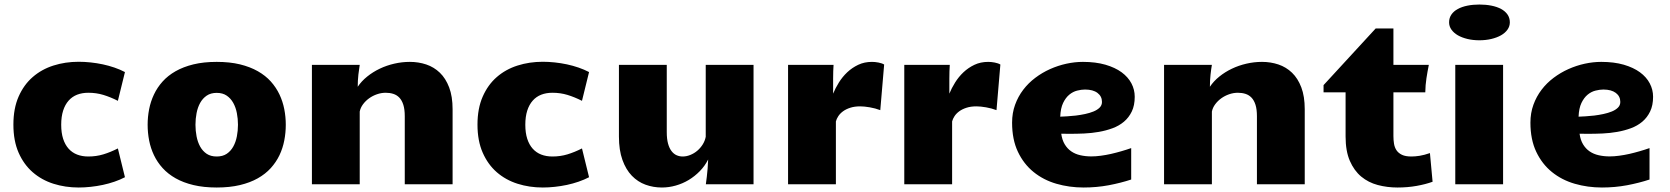

<svg xmlns="http://www.w3.org/2000/svg" viewBox="-20 -813 7366 847"><path d="M250 -262.7Q250 -227.1 258.5 -200.7Q267.1 -174.3 282.7 -157Q298.3 -139.6 320.3 -131.1Q342.3 -122.6 369.6 -122.6Q404.8 -122.6 436 -132.1Q467.3 -141.6 500 -158.2L531.2 -31.2Q509.8 -20 484.9 -11.5Q460 -2.9 433.6 2.7Q407.2 8.3 380.1 11.2Q353 14.2 327.1 14.2Q268.1 14.2 215.8 -2.4Q163.6 -19 124.3 -53.2Q85 -87.4 62 -139.6Q39.1 -191.9 39.1 -263.2Q39.1 -334.5 62 -386.7Q85 -439 124.3 -473.1Q163.6 -507.3 215.8 -523.9Q268.1 -540.5 327.1 -540.5Q353 -540.5 380.1 -537.6Q407.2 -534.7 433.6 -529.1Q460 -523.4 484.9 -514.9Q509.8 -506.3 531.2 -495.1L500 -368.2Q467.3 -384.8 436 -394.3Q404.8 -403.8 369.6 -403.8Q342.3 -403.8 320.3 -395.3Q298.3 -386.7 282.7 -369.1Q267.1 -351.6 258.5 -325Q250 -298.3 250 -262.7Z M936 14.2Q878.4 14.2 833.5 3.4Q788.6 -7.3 754.9 -26.4Q721.2 -45.4 697.5 -71.5Q673.8 -97.7 659.2 -128.4Q644.5 -159.2 637.9 -193.4Q631.3 -227.5 631.3 -262.7Q631.3 -297.4 637.9 -331.3Q644.5 -365.2 659.2 -396.2Q673.8 -427.2 697.3 -453.4Q720.7 -479.5 754.6 -498.8Q788.6 -518.1 833.5 -529.1Q878.4 -540 936 -540Q993.7 -540 1038.6 -529.1Q1083.5 -518.1 1117.4 -498.8Q1151.4 -479.5 1174.8 -453.4Q1198.2 -427.2 1212.9 -396.2Q1227.5 -365.2 1234.1 -331.3Q1240.7 -297.4 1240.7 -262.7Q1240.7 -227.5 1234.1 -193.4Q1227.5 -159.2 1212.9 -128.4Q1198.2 -97.7 1174.6 -71.5Q1150.9 -45.4 1117.2 -26.4Q1083.5 -7.3 1038.6 3.4Q993.7 14.2 936 14.2ZM842.3 -262.7Q842.3 -236.3 847.2 -211.2Q852.1 -186 863 -166.3Q874 -146.5 891.8 -134.5Q909.7 -122.6 936 -122.6Q962.4 -122.6 980.2 -134.5Q998 -146.5 1009 -166.3Q1020 -186 1024.9 -211.2Q1029.8 -236.3 1029.8 -262.7Q1029.8 -289.1 1024.9 -314.2Q1020 -339.4 1009 -359.1Q998 -378.9 980.2 -391.1Q962.4 -403.3 936 -403.3Q909.7 -403.3 891.8 -391.1Q874 -378.9 863 -359.1Q852.1 -339.4 847.2 -314.2Q842.3 -289.1 842.3 -262.7Z M1356 -526.9H1566.9Q1564 -510.3 1561 -484.1Q1558.1 -458 1558.1 -430.2Q1574.7 -455.1 1599.9 -475.3Q1625 -495.6 1655.3 -510Q1685.5 -524.4 1719.5 -532.2Q1753.4 -540 1788.1 -540Q1826.2 -540 1860.4 -528.6Q1894.5 -517.1 1920.4 -492.2Q1946.3 -467.3 1961.4 -427.5Q1976.6 -387.7 1976.6 -331.1V0H1765.6V-300.3Q1765.6 -330.6 1759.3 -350.6Q1752.9 -370.6 1741.7 -382.3Q1730.5 -394 1715.1 -398.9Q1699.7 -403.8 1681.6 -403.8Q1662.1 -403.8 1643.1 -397.2Q1624 -390.6 1608.4 -379.4Q1592.8 -368.2 1581.5 -353Q1570.3 -337.9 1566.9 -320.8V0H1356Z M2297.4 -262.7Q2297.4 -227.1 2305.9 -200.7Q2314.5 -174.3 2330.1 -157Q2345.7 -139.6 2367.7 -131.1Q2389.6 -122.6 2417 -122.6Q2452.1 -122.6 2483.4 -132.1Q2514.6 -141.6 2547.4 -158.2L2578.6 -31.2Q2557.1 -20 2532.2 -11.5Q2507.3 -2.9 2481 2.7Q2454.6 8.3 2427.5 11.2Q2400.4 14.2 2374.5 14.2Q2315.4 14.2 2263.2 -2.4Q2210.9 -19 2171.6 -53.2Q2132.3 -87.4 2109.4 -139.6Q2086.4 -191.9 2086.4 -263.2Q2086.4 -334.5 2109.4 -386.7Q2132.3 -439 2171.6 -473.1Q2210.9 -507.3 2263.2 -523.9Q2315.4 -540.5 2374.5 -540.5Q2400.4 -540.5 2427.5 -537.6Q2454.6 -534.7 2481 -529.1Q2507.3 -523.4 2532.2 -514.9Q2557.1 -506.3 2578.6 -495.1L2547.4 -368.2Q2514.6 -384.8 2483.4 -394.3Q2452.1 -403.8 2417 -403.8Q2389.6 -403.8 2367.7 -395.3Q2345.7 -386.7 2330.1 -369.1Q2314.5 -351.6 2305.9 -325Q2297.4 -298.3 2297.4 -262.7Z M3304.2 0H3093.8L3098.1 -33.7Q3100.1 -49.3 3101.6 -68.8Q3103 -88.4 3104 -109.4Q3089.4 -80.6 3067.1 -57.9Q3044.9 -35.2 3018.1 -19Q2991.2 -2.9 2960.9 5.6Q2930.7 14.2 2899.9 14.2Q2861.8 14.2 2827.6 1.7Q2793.5 -10.7 2767.3 -37.8Q2741.2 -64.9 2725.8 -107.7Q2710.4 -150.4 2710.4 -210.9V-526.9H2921.4V-230.5Q2921.4 -200.2 2927 -179.7Q2932.6 -159.2 2942.4 -146.5Q2952.1 -133.8 2964.8 -128.2Q2977.5 -122.6 2991.7 -122.6Q3008.3 -122.6 3025.1 -129.4Q3042 -136.2 3055.9 -147.9Q3069.8 -159.7 3079.8 -175.5Q3089.8 -191.4 3093.3 -209.5V-526.9H3304.2Z M3456.5 -526.9H3657.2Q3656.2 -514.2 3655.8 -498.8Q3655.3 -483.4 3655.3 -466.6Q3655.3 -449.7 3655.3 -432.6Q3655.3 -415.5 3655.3 -399.9Q3665 -423.8 3680.7 -449Q3696.3 -474.1 3717.5 -494.1Q3738.8 -514.2 3765.9 -527.1Q3793 -540 3826.7 -540Q3833 -540 3840.6 -539.3Q3848.1 -538.6 3855.5 -537.1Q3862.8 -535.6 3869.4 -533.4Q3876 -531.2 3880.4 -528.3L3863.3 -327.1Q3841.3 -335.4 3816.9 -339.6Q3792.5 -343.8 3774.4 -343.8Q3749.5 -343.8 3730.7 -337.6Q3711.9 -331.5 3698.7 -321.8Q3685.5 -312 3678 -300.3Q3670.4 -288.6 3667.5 -277.3V0H3456.5Z M3969.2 -526.9H4169.9Q4168.9 -514.2 4168.5 -498.8Q4168 -483.4 4168 -466.6Q4168 -449.7 4168 -432.6Q4168 -415.5 4168 -399.9Q4177.7 -423.8 4193.4 -449Q4209 -474.1 4230.2 -494.1Q4251.5 -514.2 4278.6 -527.1Q4305.7 -540 4339.4 -540Q4345.7 -540 4353.3 -539.3Q4360.8 -538.6 4368.2 -537.1Q4375.5 -535.6 4382.1 -533.4Q4388.7 -531.2 4393.1 -528.3L4376 -327.1Q4354 -335.4 4329.6 -339.6Q4305.2 -343.8 4287.1 -343.8Q4262.2 -343.8 4243.4 -337.6Q4224.6 -331.5 4211.4 -321.8Q4198.2 -312 4190.7 -300.3Q4183.1 -288.6 4180.2 -277.3V0H3969.2Z M4970.2 -21Q4924.3 -5.9 4871.1 4.2Q4817.9 14.2 4760.3 14.2Q4697.3 14.2 4640.1 -2.4Q4583 -19 4539.6 -54.2Q4496.1 -89.4 4470.5 -143.3Q4444.8 -197.3 4444.8 -272Q4444.8 -314.5 4458 -350.8Q4471.2 -387.2 4493.9 -417Q4516.6 -446.8 4547.1 -469.7Q4577.6 -492.7 4612.5 -508.3Q4647.5 -523.9 4684.6 -532Q4721.7 -540 4757.3 -540Q4813.5 -540 4856.4 -527.6Q4899.4 -515.1 4928 -494.1Q4956.5 -473.1 4971.2 -445.3Q4985.8 -417.5 4985.8 -386.2Q4985.8 -348.1 4972.9 -321.3Q4960 -294.4 4938.2 -276.1Q4916.5 -257.8 4887.9 -247.3Q4859.4 -236.8 4827.6 -231.2Q4795.9 -225.6 4762.9 -224.1Q4730 -222.7 4700.2 -222.7Q4689.9 -222.7 4680.4 -222.9Q4670.9 -223.1 4661.6 -223.1Q4665.5 -195.3 4677 -176.3Q4688.5 -157.2 4705.8 -145.3Q4723.1 -133.3 4745.8 -128.2Q4768.6 -123 4794.4 -123Q4814 -123 4836.2 -126Q4858.4 -128.9 4881.1 -134Q4903.8 -139.2 4926.5 -145.8Q4949.2 -152.3 4970.2 -159.7ZM4657.2 -298.3Q4668.9 -298.8 4687.3 -299.8Q4705.6 -300.8 4726.1 -303.2Q4746.6 -305.7 4767.1 -310.1Q4787.6 -314.5 4804.2 -321.3Q4820.8 -328.1 4831.1 -338.4Q4841.3 -348.6 4841.3 -363.3Q4841.3 -388.2 4821.5 -403.1Q4801.8 -418 4766.6 -418Q4750.5 -418 4731.9 -413.3Q4713.4 -408.7 4697.3 -395.5Q4681.2 -382.3 4669.9 -358.9Q4658.7 -335.4 4657.2 -298.3Z M5115.2 -526.9H5326.2Q5323.2 -510.3 5320.3 -484.1Q5317.4 -458 5317.4 -430.2Q5334 -455.1 5359.1 -475.3Q5384.3 -495.6 5414.6 -510Q5444.8 -524.4 5478.8 -532.2Q5512.7 -540 5547.4 -540Q5585.4 -540 5619.6 -528.6Q5653.8 -517.1 5679.7 -492.2Q5705.6 -467.3 5720.7 -427.5Q5735.8 -387.7 5735.8 -331.1V0H5524.9V-300.3Q5524.9 -330.6 5518.6 -350.6Q5512.2 -370.6 5501 -382.3Q5489.7 -394 5474.4 -398.9Q5459 -403.8 5440.9 -403.8Q5421.4 -403.8 5402.3 -397.2Q5383.3 -390.6 5367.7 -379.4Q5352.1 -368.2 5340.8 -353Q5329.6 -337.9 5326.2 -320.8V0H5115.2Z M6145 14.2Q6099.6 14.2 6058.1 3.2Q6016.6 -7.8 5985.1 -33.9Q5953.6 -60.1 5934.8 -103.3Q5916 -146.5 5916 -210.9V-405.8H5818.8V-437.5L6048.8 -687.5H6127V-526.9H6283.2Q6277.3 -497.6 6272.7 -467.8Q6268.1 -438 6267.6 -405.8H6127V-212.9Q6127 -195.3 6129.6 -179Q6132.3 -162.6 6140.6 -150.1Q6148.9 -137.7 6164.6 -130.1Q6180.2 -122.6 6206.1 -122.6Q6222.7 -122.6 6242.7 -125.7Q6262.7 -128.9 6288.1 -137.7L6299.8 -11.2Q6269 0 6229.2 7.1Q6189.5 14.2 6145 14.2Z M6399.9 -526.9H6610.8V0H6399.9ZM6505.9 -635.3Q6478 -635.3 6453.6 -641.1Q6429.2 -647 6411.4 -657.2Q6393.6 -667.5 6383.1 -682.1Q6372.6 -696.8 6372.6 -714.4Q6372.6 -733.9 6382.8 -748.8Q6393.1 -763.7 6411.1 -773.4Q6429.2 -783.2 6453.6 -788.1Q6478 -793 6506.3 -793Q6534.7 -793 6559.3 -788.1Q6584 -783.2 6602.1 -773.4Q6620.1 -763.7 6630.4 -748.8Q6640.6 -733.9 6640.6 -714.4Q6640.6 -696.8 6630.1 -682.1Q6619.6 -667.5 6601.6 -657.2Q6583.5 -647 6558.8 -641.1Q6534.2 -635.3 6505.9 -635.3Z M7256.8 -21Q7210.9 -5.9 7157.7 4.2Q7104.5 14.2 7046.9 14.2Q6983.9 14.2 6926.8 -2.4Q6869.6 -19 6826.2 -54.2Q6782.7 -89.4 6757.1 -143.3Q6731.4 -197.3 6731.4 -272Q6731.4 -314.5 6744.6 -350.8Q6757.8 -387.2 6780.5 -417Q6803.2 -446.8 6833.7 -469.7Q6864.3 -492.7 6899.2 -508.3Q6934.1 -523.9 6971.2 -532Q7008.3 -540 7043.9 -540Q7100.1 -540 7143.1 -527.6Q7186 -515.1 7214.6 -494.1Q7243.2 -473.1 7257.8 -445.3Q7272.5 -417.5 7272.5 -386.2Q7272.5 -348.1 7259.5 -321.3Q7246.6 -294.4 7224.9 -276.1Q7203.1 -257.8 7174.6 -247.3Q7146 -236.8 7114.3 -231.2Q7082.5 -225.6 7049.6 -224.1Q7016.6 -222.7 6986.8 -222.7Q6976.6 -222.7 6967 -222.9Q6957.5 -223.1 6948.2 -223.1Q6952.1 -195.3 6963.6 -176.3Q6975.1 -157.2 6992.4 -145.3Q7009.8 -133.3 7032.5 -128.2Q7055.2 -123 7081.1 -123Q7100.6 -123 7122.8 -126Q7145 -128.9 7167.7 -134Q7190.4 -139.2 7213.1 -145.8Q7235.8 -152.3 7256.8 -159.7ZM6943.8 -298.3Q6955.6 -298.8 6973.9 -299.8Q6992.2 -300.8 7012.7 -303.2Q7033.2 -305.7 7053.7 -310.1Q7074.2 -314.5 7090.8 -321.3Q7107.4 -328.1 7117.7 -338.4Q7127.9 -348.6 7127.9 -363.3Q7127.9 -388.2 7108.2 -403.1Q7088.4 -418 7053.2 -418Q7037.1 -418 7018.6 -413.3Q7000 -408.7 6983.9 -395.5Q6967.8 -382.3 6956.5 -358.9Q6945.3 -335.4 6943.8 -298.3Z"/></svg>

Font: Candal
Style: Regular
Weight: 400
Designer: vernon adams
Foundry: vernon adams
Version: Version 1.000